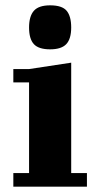

<svg xmlns="http://www.w3.org/2000/svg" viewBox="-20 -700 366 720"><path d="M30 -441H89L247 -465V-51H306V0H30V-51H89V-391H30ZM89 -597Q89 -639 107 -659.5Q125 -680 168 -680Q213 -680 230 -659.5Q247 -639 247 -597Q247 -554 228.5 -534.5Q210 -515 168 -515Q125 -515 107 -534.5Q89 -554 89 -597Z"/></svg>

Font: Bigshot One
Style: Regular
Weight: 400
Designer: Gesine Todt
Foundry: Gesine Todt
Version: Version 1.001